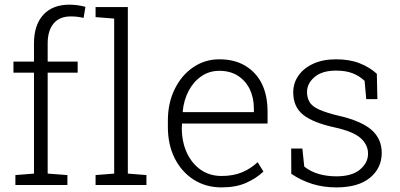

<svg xmlns="http://www.w3.org/2000/svg" viewBox="-20 -792 1712 822"><path d="M268.6 -42.5V0H45.9V-42.5L125.5 -48.8V-481H37.6V-528.3H125.5V-606Q125.5 -685.1 165.3 -728.5Q205.1 -772 276.9 -772Q311.5 -772 345.7 -762.7L337.9 -715.3Q325.7 -718.3 312.3 -720Q298.8 -721.7 282.7 -721.7Q234.9 -721.7 209.5 -691.4Q184.1 -661.1 184.1 -606V-528.3H312.5V-481H184.1V-48.8Z M606.9 -42.5V0H389.2V-42.5L468.8 -48.8V-712.4L389.2 -718.8V-761.7H527.3V-48.8Z M928.7 10.3Q861.3 10.3 809.1 -22.9Q757.3 -56.2 728 -114.3Q698.7 -172.4 698.7 -248.5V-275.4Q698.7 -351.6 728 -410.6Q757.3 -470.2 807.4 -504.2Q857.4 -538.1 918.9 -538.1Q984.4 -538.1 1030.3 -510.3Q1125.5 -452.6 1125.5 -313V-263.2H759.3L758.3 -241.7Q758.8 -183.6 780.3 -137.2Q801.8 -91.3 839.8 -64.9Q877.9 -38.6 928.7 -38.6Q978.5 -38.6 1016.4 -54.4Q1054.2 -70.3 1083 -97.7L1107.9 -57.6Q1077.1 -28.3 1033.4 -9Q989.7 10.3 928.7 10.3ZM762.2 -314.9 763.2 -312H1066.9V-326.7Q1066.9 -373 1049.3 -410.2Q1031.2 -446.8 998.3 -467.8Q965.3 -488.8 918.9 -488.8Q876.5 -488.8 843.3 -466.3Q809.6 -443.8 788.3 -404.3Q767.1 -364.7 762.2 -314.9Z M1419.9 10.3Q1364.3 10.3 1316.7 -4.6Q1269 -19.5 1227.1 -47.9L1226.6 -156.2H1274.4L1282.7 -78.6Q1311 -56.6 1345.7 -46.9Q1380.4 -37.1 1419.9 -37.1Q1486.3 -37.1 1521 -65.9Q1555.7 -94.7 1555.7 -134.3Q1555.7 -171.4 1524.7 -200Q1493.7 -228.5 1414.6 -246.1Q1319.8 -266.6 1277.6 -300.8Q1235.4 -335 1235.4 -396Q1235.4 -436.5 1257.8 -468.3Q1280.3 -500.5 1321.5 -519.3Q1362.8 -538.1 1418.5 -538.1Q1476.6 -538.1 1519.5 -521.2Q1562.5 -504.4 1593.3 -476.1L1595.7 -367.7H1547.9L1541 -445.8Q1519 -466.8 1489.7 -478.3Q1460.4 -489.7 1418.5 -489.7Q1358.9 -489.7 1326.7 -462.2Q1294.4 -434.6 1294.4 -397.9Q1294.4 -374 1304.7 -356.4Q1315.9 -335.9 1348.4 -322Q1380.9 -308.1 1426.3 -297.4Q1525.4 -274.9 1569.8 -236.6Q1614.3 -198.2 1614.3 -137.2Q1614.3 -72.8 1564.2 -31.2Q1514.2 10.3 1419.9 10.3Z"/></svg>

Font: Hanuman Light
Style: Regular
Weight: 300
Designer: Danh Hong
Version: Version 8.002; ttfautohint (v1.8.3)